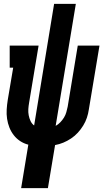

<svg xmlns="http://www.w3.org/2000/svg" viewBox="-20 -755 540 990"><path d="M89 215 126 -9Q103 -15 84 -27.5Q65 -40 51 -58Q37 -76 28.5 -97.5Q20 -119 16.5 -142.5Q13 -166 14.5 -190.5Q16 -215 20 -240L48 -406H30V-520H179L130 -225Q127 -208 126 -192Q125 -176 128 -160.5Q131 -145 137.5 -131Q144 -117 156 -108L259 -735H371L267 -106Q280 -113 291 -124.5Q302 -136 310 -149Q318 -162 322 -176.5Q326 -191 329 -205L381 -520H493L438 -190Q435 -169 428 -148Q421 -127 409 -107.5Q397 -88 381.5 -71Q366 -54 346.5 -41Q327 -28 306.5 -19.5Q286 -11 264 -7L227 215Z"/></svg>

Font: Iosevka Curly Slab Heavy
Style: Italic
Weight: 900
Italic angle: -9°
Monospace: yes
Designer: Belleve Invis
Foundry: Belleve Invis
Version: Version 22.1.2; ttfautohint (v1.8.4)